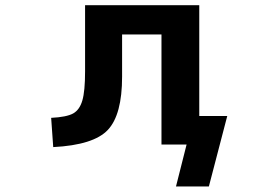

<svg xmlns="http://www.w3.org/2000/svg" viewBox="-20 -543 1040 724"><path d="M731.4 -105.5H836.9L767.6 160.2H643.6L683.6 2H665H588.9V-413.1H440.4V-253.9Q440.4 -110.4 386.7 -53.2Q333 3.9 180.7 11.7L172.9 -98.6Q231.4 -101.6 255.9 -115.2Q280.3 -128.9 290.5 -164.1Q300.8 -199.2 300.8 -273.4V-523.4H731.4Z"/></svg>

Font: GenEi Gothic M Regular
Style: Bold
Weight: 700
Designer: o_tamon (Modified); [Source Han Sans]
Ryoko NISHIZUKA  (kana & ideographs); Paul D. Hunt (Latin, Greek & Cyrillic); Wenl
Version: Version 1.1a;Original Version 1.004